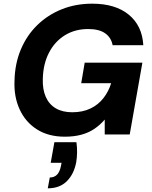

<svg xmlns="http://www.w3.org/2000/svg" viewBox="-20 -732 826 1045"><path d="M333 12Q244 12 181.5 -27.5Q119 -67 87 -136.5Q55 -206 59 -293Q61 -386 93.5 -463Q126 -540 183 -595.5Q240 -651 316 -681.5Q392 -712 482 -712Q608 -712 681 -652Q754 -592 760 -486H593Q585 -528 552 -551Q519 -574 460 -574Q388 -574 333 -540Q278 -506 246.5 -445Q215 -384 213 -303Q211 -246 229 -205Q247 -164 283.5 -142.5Q320 -121 373 -121Q430 -121 472.5 -141.5Q515 -162 543 -198Q571 -234 585 -279H422L441 -391H755L686 0H550V-81Q524 -51 492.5 -30Q461 -9 421.5 1.5Q382 12 333 12ZM240 293 251 234Q276 234 291 218Q306 202 312 170L315 154H256L276 42H396Q400 71 399.5 98Q399 125 395 150Q383 215 344 254Q305 293 240 293Z"/></svg>

Font: DM Sans 17pt Black
Style: Italic
Weight: 900
Italic angle: -10°
Version: Version 4.004;gftools[0.9.30]